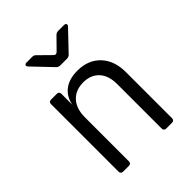

<svg xmlns="http://www.w3.org/2000/svg" viewBox="-218 -910 1036 1036"><g transform="rotate(-45 300.0 -392.5)"><path d="M115 0Q97 0 97 -18V-532Q97 -550 115 -550H158Q176 -550 176 -532V-448Q185 -501 223.5 -530.5Q262 -560 325 -560Q407 -560 456 -508.5Q505 -457 505 -369V-18Q505 0 487 0H444Q426 0 426 -18V-356Q426 -422 393 -457.5Q360 -493 303 -493Q244 -493 210 -456Q176 -419 176 -353V-18Q176 0 158 0ZM280 -645Q267 -645 258 -654L154 -763Q146 -771 148.5 -778Q151 -785 163 -785H206Q219 -785 227 -776L293 -711Q305 -698 318 -711L382 -776Q391 -785 404 -785H447Q459 -785 462 -778Q465 -771 457 -763L353 -654Q344 -645 331 -645Z"/></g></svg>

Font: Pitagon Sans Mono Light
Style: Regular
Weight: 300
Monospace: yes
Designer: Travis Tran
Foundry: Pitagon
Version: Version 1.001; ttfautohint (v1.8.4.7-5d5b);gftools[0.9.26]